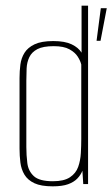

<svg xmlns="http://www.w3.org/2000/svg" viewBox="-20 -650 397 678"><path d="M166 8Q125 8 101.5 -3Q78 -14 66.5 -33Q55 -52 52 -76Q49 -100 49 -125V-375Q49 -399 52 -422Q55 -445 66.5 -463.5Q78 -482 102 -493.5Q126 -505 168 -505Q209 -505 233 -493.5Q257 -482 268 -464V-630H291V0H274L271 -47Q265 -32 253 -19.5Q241 -7 220.5 0.5Q200 8 166 8ZM167 -10Q206 -10 227 -24Q248 -38 256 -60.5Q264 -83 265.5 -109.5Q267 -136 267 -160V-422Q264 -435 254.5 -450Q245 -465 225 -476Q205 -487 170 -487Q132 -487 112 -476.5Q92 -466 83.5 -448Q75 -430 74 -408.5Q73 -387 73 -365V-131Q73 -102 76.5 -74Q80 -46 99.5 -28Q119 -10 167 -10ZM321 -506 336 -621H357L335 -506Z"/></svg>

Font: Alumni Sans SC Thin
Style: Regular
Weight: 100
Designer: Robert E. Leuschke
Foundry: Robert E. Leuschke
Version: Version 1.018